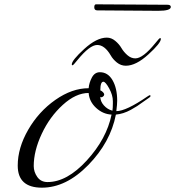

<svg xmlns="http://www.w3.org/2000/svg" viewBox="-20 -850 810 888"><path d="M450 -400 444 -402Q444 -381 460.5 -362.5Q477 -344 500 -338Q502 -351 502 -371Q502 -376 502 -382Q502 -410 485 -441Q468 -472 458 -472Q444 -472 444 -432Q450 -430 456 -424Q462 -418 462 -413Q462 -408 457 -404Q452 -400 450 -400ZM496 -320Q456 -322 424.5 -351Q393 -380 390 -420Q331 -420 270.5 -365Q210 -310 173 -231Q136 -152 136 -82Q136 -55 152.5 -31.5Q169 -8 200 -8Q290 -8 381.5 -108Q473 -208 496 -320ZM585 -342Q550 -323 516 -320Q491 -192 388.5 -87Q286 18 174 18Q62 18 62 -84Q62 -166 110.5 -250Q159 -334 236 -388Q313 -442 390 -442Q392 -467 405 -491.5Q418 -516 442 -516Q479 -516 500.5 -479Q522 -442 522 -384Q522 -368 518 -336Q563 -336 662 -404Q671 -410 673.5 -410Q676 -410 676 -406Q676 -402 669.5 -398Q663 -394 644.5 -380.5Q626 -367 614.5 -359.5Q603 -352 585 -342ZM474 -676Q495 -676 513 -661Q531 -646 541.5 -628Q552 -610 569 -595Q586 -580 606 -580Q641 -580 698 -650Q717 -674 720.5 -674Q724 -674 724 -670Q724 -651 666.5 -598.5Q609 -546 562 -546Q539 -546 520.5 -561Q502 -576 492 -594Q464 -642 429.5 -642Q395 -642 338 -572Q319 -548 315.5 -548Q312 -548 312 -552Q312 -571 369.5 -623.5Q427 -676 474 -676ZM712 -800 430 -802Q416 -802 416 -816Q416 -830 424 -830L754 -828Q770 -828 770 -818Q770 -800 712 -800Z"/></svg>

Font: Miama
Style: Regular
Weight: 400
Italic angle: 16.5°
Designer: Linus Romer
Foundry: Linus Romer
Version: 0.32